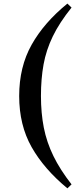

<svg xmlns="http://www.w3.org/2000/svg" viewBox="-20 -845 458 1060"><path d="M206.1 -314.9Q206.1 -220.7 221.9 -140.1Q237.8 -59.6 274.9 16.4Q312 92.3 375 172.9L352.1 194.8Q223.1 88.4 154.5 -33Q85.9 -154.3 85.9 -314.9Q85.9 -475.6 154.5 -597.9Q223.1 -720.2 352.1 -825.2L375 -803.2Q308.6 -720.7 271.7 -644.8Q234.9 -568.8 220.5 -489.3Q206.1 -409.7 206.1 -314.9Z"/></svg>

Font: Source Han Serif JP Heavy
Style: Regular
Weight: 900
Designer: Ryoko NISHIZUKA  (kana & ideographs); Frank Grießhammer (Latin, Greek & Cyrillic); Wenlong ZHANG  (bopomofo); Sandoll Co
Foundry: Adobe Systems Incorporated
Version: Version 1.001;PS 1.001;hotconv 16.6.54;makeotf.lib2.5.65590